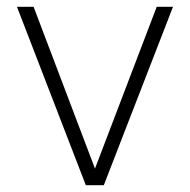

<svg xmlns="http://www.w3.org/2000/svg" viewBox="-20 -546 560 566"><path d="M233 0 30 -526H79L260 -49L442 -526H490L286 0Z"/></svg>

Font: DM Sans 9pt ExtraLight
Style: Regular
Weight: 250
Version: Version 4.004;gftools[0.9.30]